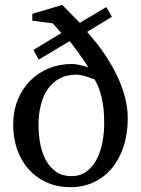

<svg xmlns="http://www.w3.org/2000/svg" viewBox="-20 -757 579 789"><path d="M408.2 -251Q408.2 -311.5 397.9 -355.5Q387.7 -399.4 369.1 -430.2Q356 -435.5 342.8 -439.9Q331.5 -443.8 318.1 -447Q304.7 -450.2 293 -450.2Q253.4 -450.2 224.1 -434.1Q194.8 -418 175.8 -390.1Q156.7 -362.3 147.5 -324.5Q138.2 -286.6 138.2 -243.2Q138.2 -203.6 145.5 -165.8Q152.8 -127.9 168.9 -98.4Q185.1 -68.8 210.7 -51Q236.3 -33.2 272.9 -33.2Q309.6 -33.2 335.4 -52.2Q361.3 -71.3 377.4 -102.3Q393.6 -133.3 400.9 -172.4Q408.2 -211.4 408.2 -251ZM504.9 -271Q504.9 -206.5 487.5 -154.3Q470.2 -102.1 439 -64.9Q407.7 -27.8 364.5 -7.8Q321.3 12.2 270 12.2Q216.8 12.2 173.3 -6.8Q129.9 -25.9 98.9 -60.1Q67.9 -94.2 51 -141.4Q34.2 -188.5 34.2 -244.1Q34.2 -299.8 52.5 -345.7Q70.8 -391.6 103.3 -424.6Q135.7 -457.5 179.9 -475.8Q224.1 -494.1 275.9 -494.1Q286.6 -494.1 298.1 -491.9Q309.6 -489.7 319.6 -487.1Q329.6 -484.4 335.9 -482.2Q342.3 -480 342.8 -480Q335.4 -493.2 323 -511.2Q310.5 -529.3 298.3 -545.9Q286.1 -562.5 276.6 -574.7Q267.1 -586.9 266.1 -587.9L139.2 -512.2L117.2 -551.8L231.9 -621.1L196.8 -661.1L112.8 -671.9V-700.2L235.8 -736.8L308.1 -663.1L417 -728L439.9 -688L337.9 -626Q346.7 -615.7 362.5 -597.2Q378.4 -578.6 397 -553Q415.5 -527.3 434.6 -495.6Q453.6 -463.9 469.2 -427.7Q484.9 -391.6 494.9 -352.1Q504.9 -312.5 504.9 -271Z"/></svg>

Font: Charis SIL
Style: Regular
Weight: 400
Foundry: SIL International
Version: Version 4.112